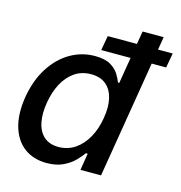

<svg xmlns="http://www.w3.org/2000/svg" viewBox="-109 -826 880 933"><g transform="rotate(15 331.5 -359.0)"><path d="M208 10.7Q141.6 10.3 95.9 -23.4Q50.3 -57.1 31.2 -120.4Q12.2 -183.6 25.9 -271.5Q41 -360.4 81.3 -423.3Q121.6 -486.3 179 -519.5Q236.3 -552.7 302.2 -552.7Q353 -552.7 381.1 -535.9Q409.2 -519 422.9 -496.6Q436.5 -474.1 442.9 -457H449.2L494.1 -727.5H600.1L480 0H376.5L390.1 -85H381.3Q369.1 -67.9 347.4 -45.4Q325.7 -22.9 291.7 -6.3Q257.8 10.3 208 10.7ZM244.1 -79.6Q290 -80.1 326.2 -104.2Q362.3 -128.4 387 -171.9Q411.6 -215.3 420.9 -272.5Q430.7 -329.6 420.7 -372.3Q410.6 -415 382.1 -438.7Q353.5 -462.4 307.1 -462.4Q259.3 -462.4 223.6 -437.5Q188 -412.6 165.5 -369.6Q143.1 -326.7 134.3 -272.5Q125 -217.8 133.5 -174.1Q142.1 -130.4 169.4 -105.2Q196.8 -80.1 244.1 -79.6ZM323.2 -588.4 336.4 -662.1H663.1L649.9 -588.4Z"/></g></svg>

Font: Inter Tight Medium
Style: Italic
Weight: 500
Italic angle: -9.39999°
Designer: Rasmus Andersson
Foundry: rsms
Version: Version 3.004